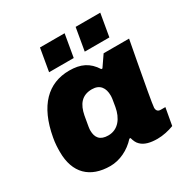

<svg xmlns="http://www.w3.org/2000/svg" viewBox="-167 -870 1001 1026"><g transform="rotate(-30 333.5 -356.5)"><path d="M191 -586H343L367 -725H215ZM411 -586H563L587 -725H435ZM225 12C282 12 342 -16 385 -64H392C397 -45 404 -29 416 -18C438 4 473 12 516 12C549 12 586 4 617 -8L636 -114H607C592 -114 582 -122 582 -141C582 -156 607 -293 627 -400L651 -528H494L448 -461H441C405 -518 358 -540 288 -540C157 -540 67 -452 35 -273C29 -242 28 -213 28 -188C28 -58 100 12 225 12ZM297 -135C246 -135 226 -162 226 -206C226 -216 227 -226 239 -291C251 -353 280 -393 343 -393C393 -393 414 -360 414 -314C414 -303 413 -292 405 -248C394 -186 359 -135 297 -135Z"/></g></svg>

Font: Archivo Black
Style: Italic
Weight: 900
Italic angle: -10°
Designer: Hector Gatti
Foundry: Omnibus-Type
Version: Version 2.001